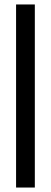

<svg xmlns="http://www.w3.org/2000/svg" viewBox="-20 -740 229 860"><path d="M52 100V-720H136V100Z"/></svg>

Font: DM Sans 9pt 36pt
Style: Regular
Weight: 400
Version: Version 4.004;gftools[0.9.30]